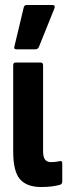

<svg xmlns="http://www.w3.org/2000/svg" viewBox="-20 -745 277 771"><path d="M145 6Q88 6 60.5 -25Q33 -56 33 -137V-483Q33 -494 43 -494H143Q153 -494 153 -483V-139Q153 -114 161 -104Q169 -94 185 -94Q204 -94 221 -98Q230 -100 230 -89V-16Q230 -6 221 -3Q207 1 188.5 3.5Q170 6 145 6ZM46 -547Q34 -547 38 -559L75 -714Q77 -725 88 -725H190Q204 -725 198 -710L136 -556Q132 -547 121 -547Z"/></svg>

Font: Sofia Sans Extra Condensed ExtraBold
Style: Regular
Weight: 800
Designer: Botio Nikoltchev, Ani Petrova
Foundry: lettersoup
Version: Version 4.101; ttfautohint (v1.8.4.7-5d5b)